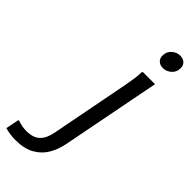

<svg xmlns="http://www.w3.org/2000/svg" viewBox="-490 -804 1089 1089"><g transform="rotate(45 54.0 -260.0)"><path d="M211 -640Q187 -640 173 -653.5Q159 -667 159 -688Q159 -721 181.5 -740.5Q204 -760 231 -760Q255 -760 269 -746.5Q283 -733 283 -712Q283 -679 260.5 -659.5Q238 -640 211 -640ZM-176 228 -160 148H-152Q-135 154 -118.5 157Q-102 160 -84 160Q-30 160 -2 133Q26 106 36 52L118 -372Q122 -392 128 -424Q134 -456 138.5 -487Q143 -518 142 -536L146 -544H244L128 52Q118 104 93 146.5Q68 189 23 214.5Q-22 240 -92 240Q-119 240 -142 236Q-165 232 -176 228Z"/></g></svg>

Font: Kufam
Style: Italic
Weight: 400
Italic angle: -11°
Designer: Artur Schmal
Foundry: Original Type
Version: Version 1.301; ttfautohint (v1.8.3)